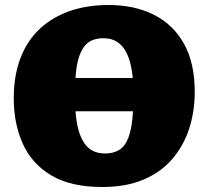

<svg xmlns="http://www.w3.org/2000/svg" viewBox="-20 -734 834 768"><path d="M389 14Q263 14 185 -32.5Q107 -79 71 -159.5Q35 -240 35 -340Q35 -432 62 -502Q89 -572 139.5 -619Q190 -666 259.5 -690Q329 -714 414 -714Q518 -714 595.5 -675Q673 -636 716 -559Q759 -482 759 -366Q759 -289 737 -220.5Q715 -152 670 -99Q625 -46 555 -16Q485 14 389 14ZM401 -120Q433 -120 456.5 -134Q480 -148 494 -184.5Q508 -221 512 -289H282Q285 -246 294 -214Q303 -182 317.5 -161Q332 -140 352.5 -130Q373 -120 401 -120ZM282 -422H511Q507 -464 497.5 -494Q488 -524 473.5 -543Q459 -562 439.5 -571.5Q420 -581 394 -581Q369 -581 350 -573.5Q331 -566 317 -548Q303 -530 294 -499.5Q285 -469 282 -422Z"/></svg>

Font: Literata Variable Black
Style: Regular
Weight: 900
Designer: Latin by Veronika Burian and Jose Scaglione. Greek by Irene Vlachou. Cyrillic by Vera Evstafieva.
Foundry: TypeTogether
Version: Version 3.021